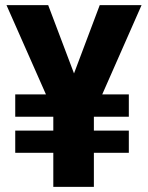

<svg xmlns="http://www.w3.org/2000/svg" viewBox="-20 -731 579 751"><path d="M483.9 -220.2V-133.3H347.2V0H188.5V-133.3H39.6V-220.2H188.5V-274.4H39.6V-361.8H159.7L5.4 -710.9H168.5L269.5 -443.8L370.1 -710.9H533.7L379.9 -361.8H483.9V-274.4H347.2V-220.2Z"/></svg>

Font: Vazirmatn RD UI ExtraBold
Style: Regular
Weight: 800
Designer: Saber Rastikerdar
Foundry: Saber Rastikerdar
Version: Version 33.003